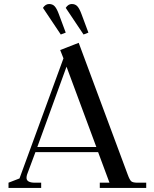

<svg xmlns="http://www.w3.org/2000/svg" viewBox="-20 -927 760 947"><path d="M22 0V-25.9L76.2 -46.9L293 -639.2L276.9 -680.2L368.2 -715.8L609.9 -65.9Q619.1 -40.5 627 -33.2Q634.8 -25.9 658.2 -25.9H701.2V0H472.2V-25.9H520L463.9 -176.8H154.8L113.8 -66.9Q110.8 -58.1 110.8 -49.8Q110.8 -25.9 152.8 -25.9H183.1V0ZM164.1 -202.1H455.1L308.1 -598.1ZM191.9 -888.2Q204.1 -907.2 222.2 -907.2Q239.3 -907.2 249.5 -896.2Q259.8 -885.3 270 -857.9L304.2 -766.1L279.8 -756.8ZM304.2 -888.2Q316.4 -907.2 334 -907.2Q351.1 -907.2 361.3 -896.2Q371.6 -885.3 381.8 -857.9L416 -766.1L392.1 -756.8Z"/></svg>

Font: Dihjauti S
Style: Bold
Weight: 700
Designer: T. Christopher White
Version: Version 3.0.0